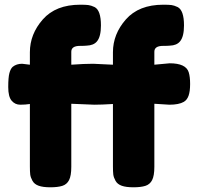

<svg xmlns="http://www.w3.org/2000/svg" viewBox="-20 -796 843 816"><path d="M701 -527Q770 -527 782 -489Q788 -470 788 -439Q788 -408 781.5 -389.5Q775 -371 761 -363Q740 -351 700 -351L636 -355V-87Q636 -49 626.5 -30.5Q617 -12 597.5 -6Q578 0 547 0Q516 0 497.5 -6.5Q479 -13 471 -27.5Q463 -42 461.5 -54Q460 -66 460 -89V-354Q412 -351 381 -351L283 -355V-87Q283 -49 273.5 -30.5Q264 -12 244.5 -6Q225 0 194 0Q163 0 144.5 -6.5Q126 -13 118 -27.5Q110 -42 108.5 -54Q107 -66 107 -89V-354Q88 -351 66 -351Q44 -351 29.5 -368Q15 -385 15 -426Q15 -467 20 -485.5Q25 -504 34 -512Q50 -525 74 -525L107 -521V-574Q107 -651 162 -713.5Q217 -776 321 -776Q344 -776 355.5 -774.5Q367 -773 382 -766Q409 -752 409 -688Q409 -640 392 -620Q378 -603 348 -602Q339 -601 320 -601Q283 -601 283 -576V-521Q337 -525 376 -525L460 -521V-574Q460 -651 515 -713.5Q570 -776 674 -776Q698 -776 709 -774.5Q720 -773 735 -766Q762 -752 762 -688Q762 -640 745 -620Q731 -603 702 -602Q692 -601 673 -601Q636 -601 636 -576V-521Z"/></svg>

Font: Fredoka One
Style: Regular
Weight: 400
Version: Version 1.001;April 7, 2020;FontCreator 12.0.0.2522 64-bit